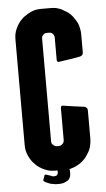

<svg xmlns="http://www.w3.org/2000/svg" viewBox="-55 -743 464 844"><g transform="rotate(-5 177.5 -320.5)"><path d="M199.2 -707Q211.9 -707 224.6 -705.1Q236.3 -702.1 248 -697.3Q258.8 -691.4 269.5 -684.6Q279.3 -678.7 288.1 -669.9Q295.9 -662.1 302.7 -651.4Q309.6 -641.6 315.4 -629.9Q320.3 -619.1 322.3 -606.4Q325.2 -593.8 325.2 -581.1Q325.2 -581.1 325.2 -581.1Q325.2 -581.1 325.2 -581.1Q325.2 -581.1 325.2 -541Q325.2 -501 325.2 -501Q325.2 -494.1 322.3 -490.2Q318.4 -485.4 311.5 -483.4Q311.5 -483.4 311.5 -483.4Q311.5 -483.4 311.5 -483.4Q311.5 -483.4 266.6 -475.6Q220.7 -468.8 220.7 -468.8Q213.9 -466.8 210.9 -469.7Q208 -472.7 208 -478.5Q208 -478.5 208 -478.5Q208 -478.5 208 -478.5Q208 -478.5 208 -527.3Q208 -576.2 208 -576.2Q208 -581.1 206.1 -585Q205.1 -588.9 201.2 -592.8Q197.3 -596.7 193.4 -598.6Q189.5 -599.6 183.6 -599.6Q183.6 -599.6 183.6 -599.6Q183.6 -599.6 183.6 -599.6Q183.6 -599.6 179.7 -599.6Q175.8 -599.6 175.8 -599.6Q170.9 -599.6 167 -598.6Q163.1 -596.7 159.2 -592.8Q155.3 -588.9 153.3 -585Q152.3 -581.1 152.3 -576.2Q152.3 -576.2 152.3 -576.2Q152.3 -576.2 152.3 -576.2Q152.3 -576.2 152.3 -517.6Q152.3 -460 152.3 -383.8Q152.3 -351.6 152.3 -318.4Q152.3 -286.1 152.3 -255.9Q152.3 -200.2 152.3 -162.1Q152.3 -124 152.3 -124Q152.3 -119.1 153.3 -115.2Q155.3 -110.4 159.2 -107.4Q163.1 -103.5 167 -101.6Q170.9 -99.6 175.8 -99.6Q175.8 -99.6 175.8 -99.6Q175.8 -99.6 175.8 -99.6Q175.8 -99.6 179.7 -99.6Q183.6 -99.6 183.6 -99.6Q189.5 -99.6 193.4 -101.6Q197.3 -103.5 201.2 -107.4Q205.1 -110.4 206.1 -115.2Q208 -119.1 208 -124Q208 -124 208 -124Q208 -124 208 -124Q208 -124 208 -142.6Q208 -160.2 208 -183.6Q208 -212.9 208 -238.3Q208 -263.7 208 -263.7Q208 -270.5 210.9 -273.4Q213.9 -276.4 220.7 -274.4Q220.7 -274.4 220.7 -274.4Q220.7 -274.4 220.7 -274.4Q220.7 -274.4 266.6 -267.6Q311.5 -261.7 311.5 -261.7Q318.4 -259.8 322.3 -254.9Q325.2 -251 325.2 -244.1Q325.2 -244.1 325.2 -244.1Q325.2 -244.1 325.2 -244.1Q325.2 -244.1 325.2 -227.5Q325.2 -211.9 325.2 -190.4Q325.2 -165 325.2 -141.6Q325.2 -119.1 325.2 -119.1Q325.2 -106.4 322.3 -93.8Q320.3 -81.1 315.4 -70.3Q309.6 -58.6 302.7 -48.8Q295.9 -38.1 288.1 -30.3Q279.3 -21.5 269.5 -14.6Q258.8 -7.8 248 -2.9Q236.3 2 224.6 4.9Q211.9 6.8 199.2 6.8Q199.2 6.8 199.2 6.8Q199.2 6.8 199.2 6.8Q199.2 6.8 179.7 6.8Q161.1 6.8 161.1 6.8Q148.4 6.8 135.7 4.9Q123 2 112.3 -2.9Q100.6 -7.8 90.8 -14.6Q80.1 -21.5 72.3 -30.3Q63.5 -38.1 56.6 -48.8Q49.8 -58.6 44.9 -70.3Q40 -81.1 37.1 -93.8Q35.2 -106.4 35.2 -119.1Q35.2 -119.1 35.2 -119.1Q35.2 -119.1 35.2 -119.1Q35.2 -119.1 35.2 -178.7Q35.2 -238.3 35.2 -315.4Q35.2 -348.6 35.2 -381.8Q35.2 -416 35.2 -446.3Q35.2 -502.9 35.2 -542Q35.2 -581.1 35.2 -581.1Q35.2 -593.8 37.1 -606.4Q40 -619.1 44.9 -629.9Q49.8 -641.6 56.6 -651.4Q63.5 -662.1 72.3 -669.9Q80.1 -678.7 90.8 -684.6Q100.6 -691.4 112.3 -697.3Q123 -702.1 135.7 -705.1Q148.4 -707 161.1 -707Q161.1 -707 161.1 -707Q161.1 -707 161.1 -707Q161.1 -707 179.7 -707Q199.2 -707 199.2 -707Q199.2 -707 199.2 -707Q199.2 -707 199.2 -707ZM159.2 -40Q175.8 -36.1 210.9 -30.3Q211.9 -27.3 212.9 -25.4Q213.9 -22.5 214.8 -20.5Q215.8 -18.6 216.8 -16.6Q216.8 -14.6 217.8 -12.7Q219.7 -6.8 220.7 -1Q222.7 5.9 223.6 11.7Q223.6 18.6 223.6 24.4Q223.6 31.2 221.7 38.1Q219.7 43.9 216.8 47.9Q213.9 52.7 209 55.7Q204.1 58.6 199.2 60.5Q194.3 63.5 189.5 64.5Q183.6 65.4 176.8 66.4Q172.9 66.4 168 66.4Q166 66.4 163.1 66.4Q160.2 66.4 155.3 66.4Q151.4 65.4 146.5 64.5Q142.6 64.5 138.7 63.5Q133.8 61.5 128.9 60.5Q124 58.6 119.1 56.6Q114.3 54.7 109.4 51.8Q109.4 51.8 109.4 51.8Q108.4 50.8 107.4 50.8Q107.4 49.8 106.4 48.8Q105.5 48.8 104.5 47.9Q104.5 46.9 103.5 45.9Q103.5 44.9 103.5 43.9Q103.5 43.9 103.5 42Q106.4 36.1 110.4 23.4Q110.4 23.4 110.4 23.4Q111.3 22.5 111.3 21.5Q112.3 21.5 114.3 20.5Q115.2 20.5 117.2 20.5Q118.2 20.5 120.1 21.5Q126 23.4 137.7 27.3Q141.6 29.3 144.5 30.3Q148.4 30.3 151.4 31.2Q154.3 31.2 157.2 30.3Q159.2 30.3 162.1 29.3Q164.1 28.3 166 25.4Q168 23.4 168.9 20.5Q168.9 17.6 169.9 13.7Q169.9 10.7 168.9 6.8Q168.9 2.9 168 -1Q168 -4.9 167 -8.8Q166 -12.7 165 -16.6Q164.1 -20.5 163.1 -24.4Q161.1 -28.3 160.2 -32.2Q159.2 -36.1 159.2 -40Z"/></g></svg>

Font: Franchise Goodkids
Style: Regular
Weight: 500
Designer: ""
Version: ""